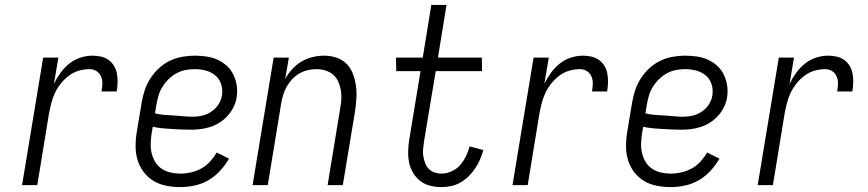

<svg xmlns="http://www.w3.org/2000/svg" viewBox="-20 -755 3540 783"><path d="M70 0 156 -520H218L200 -413Q211 -436 226.5 -457.5Q242 -479 262.5 -495.5Q283 -512 308 -520Q333 -528 357 -528Q375 -528 392.5 -524Q410 -520 423.5 -510Q437 -500 445.5 -485.5Q454 -471 457 -454Q460 -437 459.5 -418.5Q459 -400 456 -382H394Q397 -398 397.5 -413.5Q398 -429 392 -443Q386 -457 373.5 -465Q361 -473 346 -473Q324 -473 302.5 -467Q281 -461 262.5 -447.5Q244 -434 229 -415.5Q214 -397 204.5 -377Q195 -357 189.5 -335.5Q184 -314 180 -293L132 0Z M716 8Q686 8 658 2.5Q630 -3 606.5 -17Q583 -31 566 -53.5Q549 -76 541 -102.5Q533 -129 533 -158.5Q533 -188 538 -218L558 -338Q562 -363 570.5 -388Q579 -413 593.5 -435.5Q608 -458 628.5 -477Q649 -496 673.5 -507.5Q698 -519 723.5 -523.5Q749 -528 774 -528Q798 -528 822 -524.5Q846 -521 867 -511.5Q888 -502 905 -486.5Q922 -471 932 -450Q942 -429 945.5 -405.5Q949 -382 945 -357Q942 -338 932.5 -318.5Q923 -299 908.5 -283Q894 -267 876 -255.5Q858 -244 838 -237.5Q818 -231 798 -228.5Q778 -226 758 -226Q738 -226 718.5 -227Q699 -228 679.5 -229Q660 -230 640.5 -232Q621 -234 603 -238L598 -209Q595 -188 594.5 -167.5Q594 -147 599 -128Q604 -109 614 -93Q624 -77 640 -66.5Q656 -56 675.5 -51.5Q695 -47 716 -47Q737 -47 759 -52Q781 -57 801 -68Q821 -79 836.5 -96Q852 -113 864 -133L914 -108Q899 -82 878 -59Q857 -36 830.5 -20.5Q804 -5 774 1.5Q744 8 716 8ZM767 -279Q786 -279 805 -283.5Q824 -288 841.5 -299.5Q859 -311 870.5 -328.5Q882 -346 885 -365Q889 -389 882 -411Q875 -433 858.5 -447Q842 -461 820 -467Q798 -473 774 -473Q756 -473 737 -469.5Q718 -466 700.5 -456.5Q683 -447 668 -432.5Q653 -418 642.5 -401Q632 -384 626.5 -365.5Q621 -347 618 -329L612 -293Q630 -288 649.5 -286.5Q669 -285 689 -284Q709 -283 728 -281Q747 -279 767 -279Z M1010 0 1096 -520H1158L1143 -433Q1155 -455 1172 -473.5Q1189 -492 1210.5 -504.5Q1232 -517 1255.5 -522.5Q1279 -528 1302 -528Q1328 -528 1352 -520Q1376 -512 1393 -495Q1410 -478 1419 -454.5Q1428 -431 1431.5 -406Q1435 -381 1433.5 -355Q1432 -329 1428 -302L1378 0H1316L1367 -311Q1371 -331 1372 -350Q1373 -369 1370 -387Q1367 -405 1359.5 -422Q1352 -439 1338.5 -450.5Q1325 -462 1307.5 -467.5Q1290 -473 1271 -473Q1253 -473 1235.5 -469Q1218 -465 1202 -456Q1186 -447 1172.5 -433Q1159 -419 1150 -403Q1141 -387 1135.5 -370Q1130 -353 1127 -335L1072 0Z M1781 8Q1757 8 1734.5 2.5Q1712 -3 1694.5 -16.5Q1677 -30 1665 -49.5Q1653 -69 1648.5 -91.5Q1644 -114 1644.5 -138Q1645 -162 1649 -186L1695 -465H1596L1595 -520H1704L1739 -735H1801L1766 -520H1945L1946 -465H1757L1709 -177Q1707 -162 1705.5 -146.5Q1704 -131 1706.5 -117Q1709 -103 1714 -89.5Q1719 -76 1729 -66Q1739 -56 1752.5 -51.5Q1766 -47 1781 -47Q1801 -47 1822 -56.5Q1843 -66 1857 -82.5Q1871 -99 1880.5 -118.5Q1890 -138 1895 -158L1951 -143Q1946 -124 1938 -105.5Q1930 -87 1918.5 -69.5Q1907 -52 1892 -37Q1877 -22 1859 -11.5Q1841 -1 1821 3.5Q1801 8 1781 8Z M2070 0 2156 -520H2218L2200 -413Q2211 -436 2226.5 -457.5Q2242 -479 2262.5 -495.5Q2283 -512 2308 -520Q2333 -528 2357 -528Q2375 -528 2392.5 -524Q2410 -520 2423.5 -510Q2437 -500 2445.5 -485.5Q2454 -471 2457 -454Q2460 -437 2459.5 -418.5Q2459 -400 2456 -382H2394Q2397 -398 2397.5 -413.5Q2398 -429 2392 -443Q2386 -457 2373.5 -465Q2361 -473 2346 -473Q2324 -473 2302.5 -467Q2281 -461 2262.5 -447.5Q2244 -434 2229 -415.5Q2214 -397 2204.5 -377Q2195 -357 2189.5 -335.5Q2184 -314 2180 -293L2132 0Z M2716 8Q2686 8 2658 2.5Q2630 -3 2606.5 -17Q2583 -31 2566 -53.5Q2549 -76 2541 -102.5Q2533 -129 2533 -158.5Q2533 -188 2538 -218L2558 -338Q2562 -363 2570.5 -388Q2579 -413 2593.5 -435.5Q2608 -458 2628.5 -477Q2649 -496 2673.5 -507.5Q2698 -519 2723.5 -523.5Q2749 -528 2774 -528Q2798 -528 2822 -524.5Q2846 -521 2867 -511.5Q2888 -502 2905 -486.5Q2922 -471 2932 -450Q2942 -429 2945.5 -405.5Q2949 -382 2945 -357Q2942 -338 2932.5 -318.5Q2923 -299 2908.5 -283Q2894 -267 2876 -255.5Q2858 -244 2838 -237.5Q2818 -231 2798 -228.5Q2778 -226 2758 -226Q2738 -226 2718.5 -227Q2699 -228 2679.5 -229Q2660 -230 2640.5 -232Q2621 -234 2603 -238L2598 -209Q2595 -188 2594.5 -167.5Q2594 -147 2599 -128Q2604 -109 2614 -93Q2624 -77 2640 -66.5Q2656 -56 2675.5 -51.5Q2695 -47 2716 -47Q2737 -47 2759 -52Q2781 -57 2801 -68Q2821 -79 2836.5 -96Q2852 -113 2864 -133L2914 -108Q2899 -82 2878 -59Q2857 -36 2830.5 -20.5Q2804 -5 2774 1.5Q2744 8 2716 8ZM2767 -279Q2786 -279 2805 -283.5Q2824 -288 2841.5 -299.5Q2859 -311 2870.5 -328.5Q2882 -346 2885 -365Q2889 -389 2882 -411Q2875 -433 2858.5 -447Q2842 -461 2820 -467Q2798 -473 2774 -473Q2756 -473 2737 -469.5Q2718 -466 2700.5 -456.5Q2683 -447 2668 -432.5Q2653 -418 2642.5 -401Q2632 -384 2626.5 -365.5Q2621 -347 2618 -329L2612 -293Q2630 -288 2649.5 -286.5Q2669 -285 2689 -284Q2709 -283 2728 -281Q2747 -279 2767 -279Z M3070 0 3156 -520H3218L3200 -413Q3211 -436 3226.5 -457.5Q3242 -479 3262.5 -495.5Q3283 -512 3308 -520Q3333 -528 3357 -528Q3375 -528 3392.5 -524Q3410 -520 3423.5 -510Q3437 -500 3445.5 -485.5Q3454 -471 3457 -454Q3460 -437 3459.5 -418.5Q3459 -400 3456 -382H3394Q3397 -398 3397.5 -413.5Q3398 -429 3392 -443Q3386 -457 3373.5 -465Q3361 -473 3346 -473Q3324 -473 3302.5 -467Q3281 -461 3262.5 -447.5Q3244 -434 3229 -415.5Q3214 -397 3204.5 -377Q3195 -357 3189.5 -335.5Q3184 -314 3180 -293L3132 0Z"/></svg>

Font: Iosevka SS18 Light
Style: Italic
Weight: 300
Italic angle: -9°
Monospace: yes
Designer: Belleve Invis
Foundry: Belleve Invis
Version: Version 25.1.1; ttfautohint (v1.8.4)